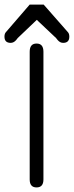

<svg xmlns="http://www.w3.org/2000/svg" viewBox="-49 -820 326 847"><path d="M-22.5 -678.7 82 -799.8H143.6L250 -678.7Q256.8 -671.9 256.8 -658.2Q256.8 -630.9 229.5 -630.9Q215.8 -630.9 205.1 -643.6L198.2 -652.3L113.3 -732.4L29.3 -652.3L22.5 -643.6Q11.7 -630.9 -2 -630.9Q-29.3 -630.9 -29.3 -658.2Q-29.3 -671.9 -22.5 -678.7ZM142.6 -28.3Q142.6 6.8 112.3 6.8Q82 6.8 82 -28.3V-591.8Q82 -627.9 112.3 -627.9Q142.6 -627.9 142.6 -591.8Z"/></svg>

Font: Jura
Style: Medium
Weight: 500
Version: Version 2.6.1